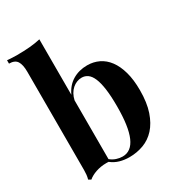

<svg xmlns="http://www.w3.org/2000/svg" viewBox="-188 -902 961 1039"><g transform="rotate(-30 293.0 -383.0)"><path d="M367.2 -531.2Q405.8 -531.2 439 -515.4Q472.2 -499.5 496.3 -467.3Q520.5 -435.1 534.2 -386.2Q547.9 -337.4 547.9 -272Q547.9 -193.8 529.3 -139.4Q510.7 -85 479.5 -50.8Q448.2 -16.6 406.5 -1.2Q364.7 14.2 318.8 14.2Q286.6 14.2 258.5 6.1Q230.5 -2 207 -20.5Q203.1 -21 199 -21Q194.8 -21 190.9 -21Q174.3 -21 158 -18.3Q141.6 -15.6 126.7 -10.5Q111.8 -5.4 99.4 1.5Q86.9 8.3 78.1 16.1L63 7.3Q66.9 -6.3 68.4 -20.5Q69.8 -34.7 69.8 -48.8V-662.6Q69.8 -707 55.9 -728.8Q42 -750.5 5.9 -750.5V-771.5Q37.1 -768.6 67.9 -768.6Q109.9 -768.6 146.2 -771.7Q182.6 -774.9 213.9 -782.2V-435.5Q235.4 -482.9 275.4 -507.1Q315.4 -531.2 367.2 -531.2ZM288.1 -7.3Q342.8 -7.3 369.9 -69.3Q397 -131.3 397 -258.3Q397 -322.3 390.9 -366.2Q384.8 -410.2 373.3 -437.3Q361.8 -464.4 345.2 -476.3Q328.6 -488.3 307.6 -488.3Q292 -488.3 277.1 -482.4Q262.2 -476.6 249.5 -465.3Q236.8 -454.1 227.5 -437.7Q218.3 -421.4 213.9 -400.9V-33.7Q230.5 -20 249.8 -13.7Q269 -7.3 288.1 -7.3Z"/></g></svg>

Font: SVN-Playfair Display
Style: Bold
Weight: 700
Designer: Claus Eggers Sørensen
Foundry: Claus Eggers Sørensen
Version: Version 1.004;PS 001.004;hotconv 1.0.70;makeotf.lib2.5.58329